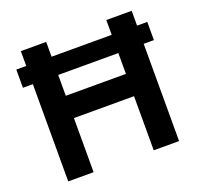

<svg xmlns="http://www.w3.org/2000/svg" viewBox="-126 -871 1054 1011"><g transform="rotate(-20 400.5 -365.0)"><path d="M231.9 0H89.8V-544.9H34.2V-647H89.8V-730H231.9V-647H568.8V-730H710.9V-647H768.1V-544.9H710.9V0H568.8V-303.2H231.9ZM231.9 -428.2H568.8V-544.9H231.9Z"/></g></svg>

Font: Sora SemiBold
Style: Regular
Weight: 600
Designer: Jonathan Barnbrook, Julián Moncada
Foundry: Barnbrook Fonts
Version: Version 2.000